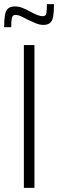

<svg xmlns="http://www.w3.org/2000/svg" viewBox="-48 -905 280 925"><path d="M67 0V-688H118V0ZM-28 -774Q-28 -811 -24 -833Q-20 -855 -8.5 -864.5Q3 -874 24 -874Q42 -874 60 -867Q78 -860 100 -848Q116 -839 131 -833Q146 -827 158 -827Q173 -827 175.5 -842Q178 -857 178 -885H212Q212 -849 208.5 -827Q205 -805 193.5 -795Q182 -785 161 -785Q144 -785 126.5 -792Q109 -799 88 -809Q69 -819 54.5 -826Q40 -833 26 -833Q12 -833 9 -818Q6 -803 6 -774Z"/></svg>

Font: Saira ExtraCondensed Light
Style: Regular
Weight: 300
Width: 2
Designer: Hector Gatti with collaboration of the Omnibus-Type team
Foundry: Omnibus-Type
Version: Version 1.101